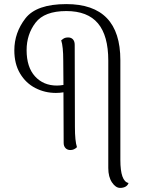

<svg xmlns="http://www.w3.org/2000/svg" viewBox="-20 -723 718 938"><path d="M608 171Q604 183 593 189Q582 195 567 195Q545 195 527 168Q509 141 509 98V-427Q509 -549 458.5 -609Q408 -669 304 -669Q197 -669 153.5 -612Q110 -555 110 -478Q110 -395 151 -350Q192 -305 258 -305Q273 -305 290 -308L289 -427Q289 -496 279 -526Q280 -527 289 -533.5Q298 -540 313 -540Q328 -540 336.5 -530.5Q345 -521 345 -504L346 -103Q346 -34 356 -4Q342 10 324 10Q309 10 300 0.5Q291 -9 291 -25L290 -272Q272 -269 253 -269Q199 -269 152.5 -293Q106 -317 78 -364Q50 -411 50 -477Q50 -563 104 -633Q158 -703 304 -703Q568 -703 568 -429V58Q568 163 608 171Z"/></svg>

Font: Arima Madurai Light
Style: Regular
Weight: 300
Designer: Joana Correia and Natanael Gama
Foundry: NDISCOVER
Version: Version 1.019